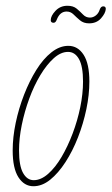

<svg xmlns="http://www.w3.org/2000/svg" viewBox="-20 -641 387 666"><path d="M96 5Q64 5 44 -26Q24 -57 24 -119Q24 -165 34.5 -215Q45 -265 63.5 -312.5Q82 -360 106 -398.5Q130 -437 158.5 -459.5Q187 -482 217 -482Q250 -482 270 -451Q290 -420 290 -358Q290 -312 279.5 -262Q269 -212 250.5 -164.5Q232 -117 207 -78.5Q182 -40 154 -17.5Q126 5 96 5ZM97 -16Q122 -16 147 -38Q172 -60 193.5 -96.5Q215 -133 232 -178Q249 -223 258.5 -269.5Q268 -316 268 -358Q268 -411 254 -436Q240 -461 216 -461Q191 -461 166.5 -439Q142 -417 120 -380.5Q98 -344 81.5 -299Q65 -254 55.5 -207.5Q46 -161 46 -119Q46 -66 60 -41Q74 -16 97 -16ZM289 -560Q270 -560 257.5 -570.5Q245 -581 235 -591Q225 -601 211 -601Q188 -601 177 -573Q173 -562 166 -562Q156 -562 156 -571Q156 -586 172.5 -603.5Q189 -621 214 -621Q234 -621 246 -611Q258 -601 268 -590.5Q278 -580 292 -580Q303 -580 312.5 -587.5Q322 -595 326 -608Q330 -619 338 -619Q347 -619 347 -610Q346 -595 330.5 -577.5Q315 -560 289 -560Z"/></svg>

Font: Zen Loop
Style: Italic
Weight: 400
Italic angle: -15°
Designer: Yoshimichi Ohira
Foundry: A-1 Corp ZenFonts
Version: Version 1.000; ttfautohint (v1.8.3)